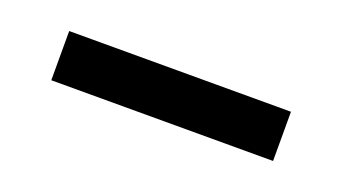

<svg xmlns="http://www.w3.org/2000/svg" viewBox="-25 -765 452 253"><g transform="rotate(20 200.5 -638.5)"><path d="M45 -673H356V-604H45Z"/></g></svg>

Font: Prompt
Style: Regular
Weight: 400
Designer: Katatrad Team
Foundry: CadsonDemak
Version: Version 1.001